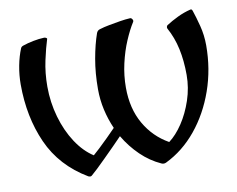

<svg xmlns="http://www.w3.org/2000/svg" viewBox="-77 -804 1127 913"><g transform="rotate(-10 486.0 -347.5)"><path d="M82 -662Q105 -670 133 -675.5Q161 -681 187 -682Q191 -682 196 -679Q201 -676 199 -672Q187 -635 174 -575.5Q161 -516 161 -450Q161 -374 181.5 -302.5Q202 -231 238.5 -175.5Q275 -120 322 -90Q333 -99 353 -118Q373 -137 396.5 -160Q420 -183 438 -202Q418 -247 407 -296Q396 -345 396 -396Q396 -474 408 -541.5Q420 -609 438 -660Q443 -673 456 -676Q475 -682 501.5 -687Q528 -692 555.5 -696.5Q583 -701 604 -702Q610 -703 615 -695.5Q620 -688 616 -682Q595 -649 574.5 -601Q554 -553 541 -496Q528 -439 528 -380Q528 -279 570.5 -205Q613 -131 686 -90Q721 -116 752 -162.5Q783 -209 803 -268.5Q823 -328 823 -390Q823 -459 810.5 -516.5Q798 -574 771 -623Q769 -627 770.5 -632Q772 -637 775 -639Q800 -655 831 -670Q862 -685 895 -693Q899 -694 901.5 -690.5Q904 -687 905 -683Q915 -654 927 -608Q939 -562 939 -512Q939 -398 903 -295.5Q867 -193 803 -115Q739 -37 654 4Q643 9 632 4Q579 -20 535.5 -62Q492 -104 460 -158Q441 -138 417 -114Q393 -90 369 -66Q345 -42 325.5 -23.5Q306 -5 295 4Q291 7 286 6Q281 5 279 4Q151 -72 94.5 -198.5Q38 -325 38 -482Q38 -527 46.5 -571.5Q55 -616 70 -652Q73 -659 82 -662Z"/></g></svg>

Font: Triodion
Style: Regular
Weight: 400
Version: Version 1.201; ttfautohint (v1.8.4.7-5d5b)